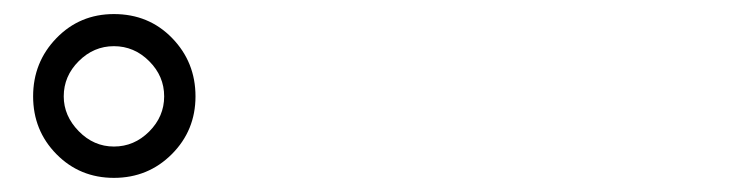

<svg xmlns="http://www.w3.org/2000/svg" viewBox="-20 -842 1040 269"><path d="M139.6 -822.3Q188.5 -822.3 221.2 -788.6Q253.9 -754.9 253.9 -707Q253.9 -659.2 220.7 -626Q187.5 -592.8 139.6 -592.8Q91.8 -592.8 59.1 -626Q26.4 -659.2 26.4 -707Q26.4 -754.9 59.1 -788.6Q91.8 -822.3 139.6 -822.3ZM69.3 -707Q69.3 -679.7 90.3 -658.2Q111.3 -636.7 139.6 -636.7Q168 -636.7 189 -657.7Q210 -678.7 210 -707Q210 -735.4 189 -756.3Q168 -777.3 139.6 -777.3Q111.3 -777.3 90.3 -756.3Q69.3 -735.4 69.3 -707Z"/></svg>

Font: GenSenMaruGothic TW TTF Regular
Style: Regular
Weight: 400
Version: Version 1.301